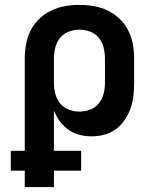

<svg xmlns="http://www.w3.org/2000/svg" viewBox="-20 -548 640 783"><path d="M200 215H81V148H24V67H81V-310Q81 -340 86.5 -369Q92 -398 105.5 -424.5Q119 -451 140.5 -471.5Q162 -492 189 -505Q216 -518 245 -523Q274 -528 304 -528Q334 -528 363 -523Q392 -518 419 -505Q446 -492 467.5 -471.5Q489 -451 502.5 -424.5Q516 -398 521.5 -369Q527 -340 527 -310V-210Q527 -184 524 -157.5Q521 -131 512.5 -106.5Q504 -82 489 -59.5Q474 -37 453 -21.5Q432 -6 406.5 1Q381 8 354 8Q329 8 304.5 2Q280 -4 259.5 -18.5Q239 -33 224 -53.5Q209 -74 200 -97V67H311V148H200ZM304 -93Q326 -93 347.5 -101Q369 -109 383 -126.5Q397 -144 402.5 -166Q408 -188 408 -210V-310Q408 -332 402.5 -354Q397 -376 383 -393.5Q369 -411 347.5 -419Q326 -427 304 -427Q282 -427 260.5 -419Q239 -411 225 -393.5Q211 -376 205.5 -354Q200 -332 200 -310V-210Q200 -188 205.5 -166Q211 -144 225 -126.5Q239 -109 260.5 -101Q282 -93 304 -93Z"/></svg>

Font: Iosevka Extended
Style: Bold
Weight: 700
Width: 7
Monospace: yes
Designer: Belleve Invis
Foundry: Belleve Invis
Version: Version 32.5.0; ttfautohint (v1.8.4)